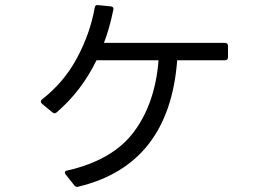

<svg xmlns="http://www.w3.org/2000/svg" viewBox="-20 -688 1040 752"><path d="M140 -291Q140 -295 145 -299Q231 -366 282 -461.5Q333 -557 351 -658Q353 -670 364 -668L414 -663Q427 -661 424 -650Q408 -573 387 -520H861Q873 -520 873 -508V-464Q873 -452 861 -452H674Q643 -42 287 43Q285 44 282 44Q276 44 271 38L237 -5Q234 -8 234 -12Q234 -19 243 -20Q423 -61 505.5 -173Q588 -285 601 -452H358Q299 -331 202 -248Q196 -244 194 -244Q191 -244 185 -248L144 -282Q140 -286 140 -291Z"/></svg>

Font: LINE Seed JP_TTF Regular
Style: Regular
Weight: 400
Designer: LINE & Fontrix & Fontworks
Version: Version 1.002